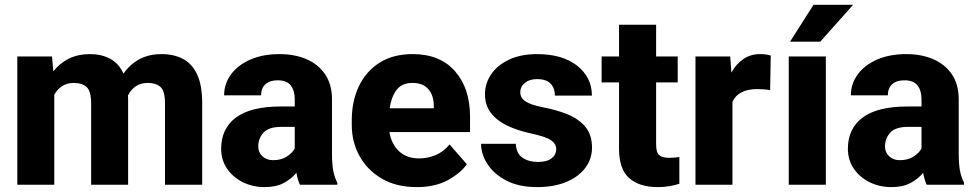

<svg xmlns="http://www.w3.org/2000/svg" viewBox="-20 -761 4019 791"><path d="M283.7 -419.4Q256.3 -419.4 236.1 -406.2Q215.8 -393.1 203.6 -370.6V0H51.3V-528.3H194.3L199.7 -466.8Q225.6 -500.5 263.4 -519.3Q301.3 -538.1 351.1 -538.1Q398.4 -538.1 434.1 -518.8Q469.7 -499.5 488.8 -457.5Q514.2 -495.1 553.5 -516.6Q592.8 -538.1 646 -538.1Q695.8 -538.1 733.4 -518.6Q771 -499 792 -454.6Q813 -410.2 813 -335V0H659.7V-335Q659.7 -387.2 640.6 -403.3Q621.6 -419.4 588.9 -419.4Q559.6 -419.4 539.3 -405.5Q519 -391.6 507.3 -367.7Q507.8 -360.4 507.8 -352.5V0H355.5V-334Q355.5 -386.2 336.4 -402.8Q317.4 -419.4 283.7 -419.4Z M1215.8 0Q1206.5 -19 1201.2 -48.8Q1180.7 -24.4 1149.4 -7.3Q1118.2 9.8 1070.3 9.8Q1021 9.8 980.2 -10.5Q939.5 -30.8 915.3 -66.4Q891.1 -102.1 891.1 -148.4Q891.1 -231 951.9 -276.6Q1012.7 -322.3 1137.2 -322.3H1194.3V-352.5Q1194.3 -388.2 1177.7 -409.2Q1161.1 -430.2 1123.5 -430.2Q1091.8 -430.2 1073.7 -414.1Q1055.7 -397.9 1055.7 -368.2H903.3Q903.3 -415.5 931.4 -454.1Q959.5 -492.7 1011 -515.4Q1062.5 -538.1 1131.8 -538.1Q1193.8 -538.1 1242.4 -517.3Q1291 -496.6 1319.3 -455.1Q1347.7 -413.6 1347.7 -351.6V-130.4Q1347.7 -83 1353.3 -55.7Q1358.9 -28.3 1369.6 -8.3V0ZM1105 -101.1Q1138.7 -101.1 1161.6 -116Q1184.6 -130.9 1194.3 -149.4V-238.3H1138.7Q1087.4 -238.3 1065.7 -214.6Q1043.9 -190.9 1043.9 -157.7Q1043.9 -133.3 1061 -117.2Q1078.1 -101.1 1105 -101.1Z M1696.8 9.8Q1612.8 9.8 1553 -25.1Q1493.2 -60.1 1461.2 -118.2Q1429.2 -176.3 1429.2 -246.6V-265.1Q1429.2 -343.8 1458.5 -405.5Q1487.8 -467.3 1543.7 -502.7Q1599.6 -538.1 1680.2 -538.1Q1793 -538.1 1854.7 -467.5Q1916.5 -397 1916.5 -279.3V-216.8H1584.5Q1592.3 -167.5 1624 -137.9Q1655.8 -108.4 1706.5 -108.4Q1742.7 -108.4 1775.4 -122.3Q1808.1 -136.2 1832 -166L1903.3 -84.5Q1878.9 -48.8 1826.2 -19.5Q1773.4 9.8 1696.8 9.8ZM1679.2 -419.4Q1635.3 -419.4 1613.5 -390.1Q1591.8 -360.8 1585.4 -314.9H1767.1V-326.7Q1766.6 -368.2 1744.6 -393.8Q1722.7 -419.4 1679.2 -419.4Z M2271.5 -147Q2271.5 -168.5 2250 -183.3Q2228.5 -198.2 2165 -211.9Q2112.3 -223.1 2069.8 -243.4Q2027.3 -263.7 2002.7 -295.4Q1978 -327.1 1978 -373Q1978 -417.5 2003.4 -454.8Q2028.8 -492.2 2076.9 -515.1Q2125 -538.1 2192.4 -538.1Q2297.4 -538.1 2357.9 -490.2Q2418.5 -442.4 2418.5 -367.2H2266.1Q2266.1 -397.5 2248.5 -416.3Q2231 -435.1 2191.9 -435.1Q2161.6 -435.1 2142.6 -419.7Q2123.5 -404.3 2123.5 -380.4Q2123.5 -357.9 2144.8 -343.5Q2166 -329.1 2217.3 -318.8Q2272.5 -308.6 2318.1 -290Q2363.8 -271.5 2391.4 -238.8Q2418.9 -206.1 2418.9 -152.3Q2418.9 -106 2391.1 -69.1Q2363.3 -32.2 2312.5 -11.2Q2261.7 9.8 2192.4 9.8Q2117.7 9.8 2066.2 -17.1Q2014.6 -43.9 1988.3 -85Q1961.9 -126 1961.9 -168.5H2105Q2106.9 -128.4 2132.8 -111.1Q2158.7 -93.8 2195.8 -93.8Q2232.9 -93.8 2252.2 -108.6Q2271.5 -123.5 2271.5 -147Z M2772 -528.3V-421.4H2683.1V-165.5Q2683.1 -132.8 2695.8 -121.8Q2708.5 -110.8 2737.3 -110.8Q2751 -110.8 2761 -111.8Q2771 -112.8 2778.8 -114.3V-3.9Q2759.3 2.4 2737.3 6.1Q2715.3 9.8 2689.5 9.8Q2614.7 9.8 2572.5 -26.9Q2530.3 -63.5 2530.3 -148.4V-421.4H2458.5V-528.3H2530.3V-659.2H2683.1V-528.3Z M3155.3 -532.2 3152.8 -390.1Q3142.6 -391.6 3127.2 -392.8Q3111.8 -394 3100.6 -394Q3021 -394 2997.6 -341.3V0H2845.2V-528.3H2988.3L2993.2 -461.9Q3012.7 -497.6 3042.5 -517.8Q3072.3 -538.1 3110.8 -538.1Q3136.2 -538.1 3155.3 -532.2Z M3382.3 -528.3V0H3229.5V-528.3ZM3234.9 -589.4 3331.5 -741.2H3494.6L3359.4 -589.4Z M3797.9 0Q3788.6 -19 3783.2 -48.8Q3762.7 -24.4 3731.4 -7.3Q3700.2 9.8 3652.3 9.8Q3603 9.8 3562.3 -10.5Q3521.5 -30.8 3497.3 -66.4Q3473.1 -102.1 3473.1 -148.4Q3473.1 -231 3533.9 -276.6Q3594.7 -322.3 3719.2 -322.3H3776.4V-352.5Q3776.4 -388.2 3759.8 -409.2Q3743.2 -430.2 3705.6 -430.2Q3673.8 -430.2 3655.8 -414.1Q3637.7 -397.9 3637.7 -368.2H3485.4Q3485.4 -415.5 3513.4 -454.1Q3541.5 -492.7 3593 -515.4Q3644.5 -538.1 3713.9 -538.1Q3775.9 -538.1 3824.5 -517.3Q3873 -496.6 3901.4 -455.1Q3929.7 -413.6 3929.7 -351.6V-130.4Q3929.7 -83 3935.3 -55.7Q3940.9 -28.3 3951.7 -8.3V0ZM3687 -101.1Q3720.7 -101.1 3743.7 -116Q3766.6 -130.9 3776.4 -149.4V-238.3H3720.7Q3669.4 -238.3 3647.7 -214.6Q3626 -190.9 3626 -157.7Q3626 -133.3 3643.1 -117.2Q3660.2 -101.1 3687 -101.1Z"/></svg>

Font: Vazirmatn RD FD ExtraBold
Style: Regular
Weight: 800
Designer: Saber Rastikerdar
Foundry: Saber Rastikerdar
Version: Version 33.003